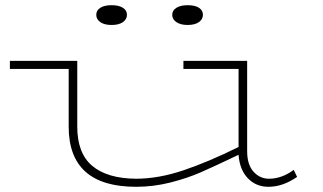

<svg xmlns="http://www.w3.org/2000/svg" viewBox="-20 -705 1241 738"><path d="M1122 -25Q1067 13 1012 13Q964 13 932.5 -20Q901 -53 897 -110Q805 -66 752.5 -43Q700 -20 635 -3.5Q570 13 503 13Q244 13 244 -218V-440H18V-471H277V-218Q277 -116 334.5 -67.5Q392 -19 503 -18Q589 -18 685.5 -50.5Q782 -83 897 -140V-440H685V-471H930V-124Q930 -72 954.5 -45Q979 -18 1014 -18Q1063 -18 1109 -52ZM350 -648Q350 -665 365.5 -675Q381 -685 409 -685Q437 -685 452.5 -675Q468 -665 468 -648Q468 -631 452.5 -620Q437 -609 409 -609Q381 -609 365.5 -620Q350 -631 350 -648ZM642 -648Q642 -665 658 -675Q674 -685 701 -685Q730 -685 745 -675Q760 -665 760 -648Q760 -631 744.5 -620Q729 -609 701 -609Q674 -609 658 -620Q642 -631 642 -648Z"/></svg>

Font: BioRhyme Expanded ExtraLight
Style: Regular
Weight: 275
Width: 7
Designer: Aoife Mooney
Foundry: Aoife Mooney Type
Version: Version 1.001